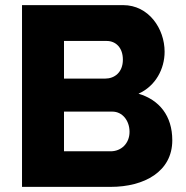

<svg xmlns="http://www.w3.org/2000/svg" viewBox="-20 -730 728 750"><path d="M653 -182C653 -278 602 -340 521 -364C588 -394 623 -461 623 -528C623 -618 561 -710 461 -710H66V0H412C544 0 653 -60 653 -182ZM486 -215C486 -170 454 -139 412 -139H230V-294H419C458 -294 486 -259 486 -215ZM397 -570C432 -570 460 -544 460 -497C460 -447 427 -423 391 -423H230V-570Z"/></svg>

Font: Raleway
Style: ExtraBold
Weight: 800
Designer: Matt McInerney, Pablo Impallari, Rodrigo Fuenzalida
Foundry: Matt McInerney, Pablo Impallari, Rodrigo Fuenzalida
Version: Version 3.000